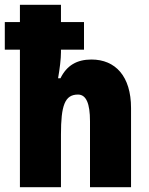

<svg xmlns="http://www.w3.org/2000/svg" viewBox="-25 -780 619 800"><path d="M229 -760H58V-688H-5V-573H58V0H229V-219C229 -341 245 -386 300 -386C334 -386 350 -349 350 -275V0H521V-330C521 -462 456 -532 356 -532C295 -532 253 -507 227 -454H217C224 -494 229 -535 229 -562V-573H325V-688H229Z"/></svg>

Font: Noto Sans Devanagari UI Condensed Black
Style: Regular
Weight: 900
Width: 3
Designer: Jelle Bosma - Monotype Design Team
Foundry: Monotype Imaging Inc.
Version: Version 2.004